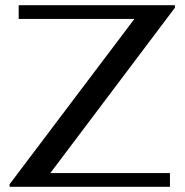

<svg xmlns="http://www.w3.org/2000/svg" viewBox="-20 -720 712 740"><path d="M17 -10 498 -647H52V-700H654V-690L174 -53H635V0H17Z"/></svg>

Font: Fahkwang Medium
Style: Regular
Weight: 500
Version: Version 1.000; ttfautohint (v1.6)